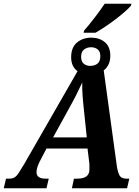

<svg xmlns="http://www.w3.org/2000/svg" viewBox="-62 -1000 741 1020"><path d="M385 -838Q410 -866 441 -906.5Q472 -947 494 -980H636L634 -970Q623 -957 601.5 -938Q580 -919 552.5 -898Q525 -877 496.5 -858Q468 -839 445 -826H382ZM-42 0 -30 -51H-11Q4 -51 15 -57.5Q26 -64 37.5 -81.5Q49 -99 68 -131L350 -622Q334 -633 325 -651.5Q316 -670 316 -696Q316 -748 347 -774Q378 -800 423 -800Q466 -800 495 -776Q524 -752 524 -704Q524 -677 514.5 -657.5Q505 -638 489 -626L558 -123Q562 -91 571.5 -71Q581 -51 608 -51H625L613 0H320L331 -51H351Q379 -51 395.5 -62Q412 -73 413 -97Q413 -106 413 -113.5Q413 -121 413 -129L403 -211H185L150 -144Q132 -109 132 -85Q132 -51 180 -51H197L185 0ZM417 -650Q441 -650 456 -662Q471 -674 471 -702Q471 -727 456.5 -738Q442 -749 422 -749Q400 -749 384.5 -737Q369 -725 369 -698Q369 -673 383 -661.5Q397 -650 417 -650ZM220 -270H399L383 -424Q379 -459 376.5 -495Q374 -531 375 -562Q360 -529 343.5 -496.5Q327 -464 302 -419Z"/></svg>

Font: Noto Serif Condensed
Style: Bold Italic
Weight: 700
Width: 3
Italic angle: -12°
Designer: Monotype Design Team
Foundry: Monotype Imaging Inc.
Version: Version 2.014